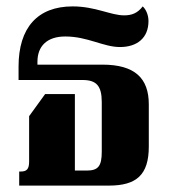

<svg xmlns="http://www.w3.org/2000/svg" viewBox="-20 -580 531 600"><path d="M40 0H320C406 0 445 -33 445 -122V-254C445 -336 401 -378 300 -378H97V-387C97 -436 127 -466 184 -466C254 -466 303 -433 355 -433C409 -433 444 -462 444 -514C444 -532 437 -550 426 -560C410 -539 392 -532 368 -532C326 -532 278 -560 207 -560C97 -560 38 -493 38 -372V-330H238C281 -330 298 -312 298 -261V-106C298 -61 287 -47 251 -47H214V-286H121L71 -217V-75C71 -51 63 -44 45 -44H40Z"/></svg>

Font: Noto Serif Thai ExtraCondensed ExtraBold
Style: Regular
Weight: 800
Width: 2
Designer: Monotype Design Team
Foundry: Monotype Imaging Inc.
Version: Version 2.002